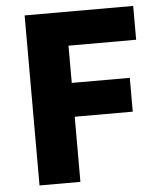

<svg xmlns="http://www.w3.org/2000/svg" viewBox="-53 -791 710 837"><g transform="rotate(-5 302.0 -372.0)"><path d="M561 -744V-596H265V-433H519V-285H265V0H86V-744Z"/></g></svg>

Font: Kinto Sans Black
Style: Regular
Weight: 900
Designer: Authors: Ryoko NISHIZUKA  (kana & ideographs); Paul D. Hunt (Latin, Greek & Cyrillic); Wenlong ZHANG  (bopomofo); Sandol
Foundry: Adobe Systems Incorporated, ookami Inc.
Version: Version 0.001